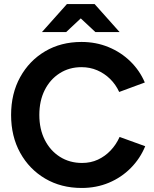

<svg xmlns="http://www.w3.org/2000/svg" viewBox="-20 -920 765 952"><path d="M385 12Q283 12 204 -34.5Q125 -81 80 -162.5Q35 -244 35 -350Q35 -456 80 -537.5Q125 -619 203.5 -665.5Q282 -712 384 -712Q456 -712 518 -686.5Q580 -661 626.5 -615.5Q673 -570 698 -511L571 -464Q554 -501 526 -528.5Q498 -556 462 -571.5Q426 -587 384 -587Q323 -587 275.5 -556.5Q228 -526 201.5 -473Q175 -420 175 -350Q175 -280 202 -226.5Q229 -173 277 -142.5Q325 -112 387 -112Q430 -112 465.5 -128.5Q501 -145 528.5 -174Q556 -203 573 -241L700 -195Q675 -134 628.5 -87Q582 -40 520 -14Q458 12 385 12ZM453 -761 313 -892V-900H449L573 -761ZM188 -761 312 -900H448V-892L308 -761Z"/></svg>

Font: Figtree
Style: Bold
Weight: 700
Designer: Erik Kennedy
Foundry: Erik Kennedy
Version: Version 2.001;gftools[0.9.30]